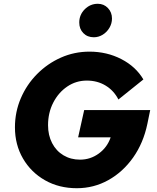

<svg xmlns="http://www.w3.org/2000/svg" viewBox="-20 -984 830 1015"><path d="M386 11Q292 11 218 -31Q144 -73 101.5 -146Q59 -219 59 -311Q59 -392 90 -464.5Q121 -537 176 -592.5Q231 -648 302 -679.5Q373 -711 453 -711Q545 -711 621.5 -671.5Q698 -632 738 -564L606 -458Q582 -505 538.5 -531.5Q495 -558 439 -558Q382 -558 335.5 -526.5Q289 -495 261.5 -441.5Q234 -388 234 -322Q234 -269 255.5 -227.5Q277 -186 315.5 -163Q354 -140 403 -140Q458 -140 502.5 -172.5Q547 -205 565 -258H393L425 -402H774L759 -329Q738 -228 684 -151.5Q630 -75 553 -32Q476 11 386 11ZM476 -787Q442 -787 420.5 -809Q399 -831 399 -865Q399 -906 428 -935Q457 -964 497 -964Q529 -964 550.5 -941.5Q572 -919 572 -886Q572 -860 558.5 -837Q545 -814 523 -800.5Q501 -787 476 -787Z"/></svg>

Font: Red Hat Text
Style: Bold Italic
Weight: 700
Italic angle: -12°
Designer: Pentagram, MCKL
Foundry: Pentagram, MCKL
Version: Version 1.023; ttfautohint (v1.8.3)